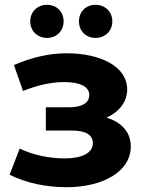

<svg xmlns="http://www.w3.org/2000/svg" viewBox="-20 -770 603 800"><path d="M176 -612C215 -612 245 -640 245 -681C245 -722 215 -750 176 -750C137 -750 106 -722 106 -681C106 -640 137 -612 176 -612ZM378 -612C417 -612 448 -640 448 -681C448 -722 417 -750 378 -750C339 -750 309 -722 309 -681C309 -640 339 -612 378 -612ZM424 -280C476 -303 510 -346 510 -397C510 -492 401 -548 257 -548C185 -548 112 -531 38 -499L76 -391C136 -415 193 -428 247 -428C316 -428 352 -408 352 -374C352 -341 322 -323 268 -323H171V-226H281C337 -226 367 -208 367 -173C367 -133 322 -110 250 -110C184 -110 118 -124 62 -151L20 -42C89 -7 174 10 257 10C409 10 525 -55 525 -160C525 -218 488 -260 424 -280Z"/></svg>

Font: AWKNG-Font
Style: Bold
Weight: 700
Designer: Awakening Church
Foundry: Awakening Church
Version: Version 1.700;PS 001.700;hotconv 1.0.88;makeotf.lib2.5.64775